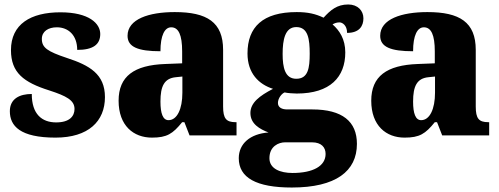

<svg xmlns="http://www.w3.org/2000/svg" viewBox="-20 -605 2229 858"><path d="M228 10C375 10 449 -63 449 -171C449 -274 380 -313 279 -346C192 -375 167 -392 167 -431C167 -465 196 -483 234 -483C285 -483 325 -448 325 -382C396 -382 428 -406 428 -453C428 -500 378 -550 250 -550C117 -550 29 -497 29 -381C29 -280 86 -237 200 -201C277 -176 313 -157 313 -118C313 -86 291 -58 231 -58C167 -58 122 -95 122 -185C68 -185 24 -164 24 -108C24 -42 70 10 228 10Z M659 10C726 10 752 -7 794 -59H804L827 0H1037V-59H1033C991 -59 977 -75 977 -129V-382C977 -506 905 -551 761 -551C646 -551 550 -520 550 -445C550 -395 597 -376 697 -376C697 -447 716 -483 745 -483C778 -483 794 -449 794 -375V-322L718 -319C579 -314 510 -264 510 -155C510 -43 577 10 659 10ZM733 -68C708 -68 697 -98 697 -151C697 -220 714 -255 766 -260L795 -263V-191C795 -117 771 -68 733 -68Z M1284 233C1481 233 1575 160 1575 38C1575 -62 1510 -116 1375 -116H1263C1241 -116 1222 -124 1222 -145C1222 -166 1239 -187 1252 -192C1262 -189 1293 -187 1306 -187C1456 -187 1523 -261 1523 -371C1523 -430 1497 -469 1466 -496C1473 -500 1483 -505 1497 -505C1509 -505 1531 -493 1531 -458C1586 -458 1604 -489 1604 -523C1604 -557 1579 -585 1536 -585C1486 -585 1457 -560 1426 -526C1390 -543 1356 -551 1306 -551C1154 -551 1086 -484 1086 -366C1086 -277 1137 -228 1200 -208C1140 -177 1099 -146 1099 -100C1099 -51 1141 -28 1180 -13C1098 -7 1047 37 1047 102C1047 189 1125 233 1284 233ZM1304 -253C1254 -253 1243 -302 1243 -364C1243 -428 1254 -484 1304 -484C1357 -484 1364 -430 1364 -365C1364 -301 1357 -253 1304 -253ZM1287 168C1232 168 1184 149 1184 102C1184 48 1226 31 1254 31H1374C1417 31 1435 54 1435 83C1435 137 1379 168 1287 168Z M1788 10C1855 10 1881 -7 1923 -59H1933L1956 0H2166V-59H2162C2120 -59 2106 -75 2106 -129V-382C2106 -506 2034 -551 1890 -551C1775 -551 1679 -520 1679 -445C1679 -395 1726 -376 1826 -376C1826 -447 1845 -483 1874 -483C1907 -483 1923 -449 1923 -375V-322L1847 -319C1708 -314 1639 -264 1639 -155C1639 -43 1706 10 1788 10ZM1862 -68C1837 -68 1826 -98 1826 -151C1826 -220 1843 -255 1895 -260L1924 -263V-191C1924 -117 1900 -68 1862 -68Z"/></svg>

Font: Noto Serif Tamil SemiCondensed Black
Style: Regular
Weight: 900
Width: 4
Designer: Indian Type Foundry, Tom Grace, and the Monotype Design Team
Foundry: Monotype Imaging Inc.
Version: Version 2.004